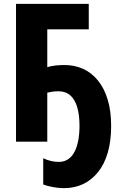

<svg xmlns="http://www.w3.org/2000/svg" viewBox="-20 -734 628 995"><path d="M282 -261Q267 -261 252.5 -259Q238 -257 225 -254V0H63V-714H440V-582H225V-386Q245 -392 267.5 -394.5Q290 -397 314 -397Q367 -397 411 -377Q455 -357 487.5 -317Q520 -277 538 -218Q556 -159 556 -82Q556 -3 538.5 57Q521 117 488 158Q455 199 410.5 220Q366 241 312 241Q295 241 274.5 238.5Q254 236 235.5 231.5Q217 227 204 222V86Q225 96 245 100.5Q265 105 285 105Q312 105 332.5 91.5Q353 78 366 53Q379 28 385.5 -6Q392 -40 392 -82Q392 -139 380 -179Q368 -219 344 -240Q320 -261 282 -261Z"/></svg>

Font: Noto Sans Display Condensed ExtraBold
Style: Regular
Weight: 800
Width: 3
Designer: Monotype Design Team
Foundry: Monotype Imaging Inc.
Version: Version 2.003